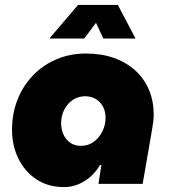

<svg xmlns="http://www.w3.org/2000/svg" viewBox="-20 -749 688 782"><path d="M241 13Q176 13 128.5 -18.5Q81 -50 55 -103Q29 -156 29 -220Q29 -287 51.5 -343.5Q74 -400 114.5 -442Q155 -484 210 -507.5Q265 -531 330 -531Q393 -531 444 -513Q495 -495 531.5 -461.5Q568 -428 587 -382.5Q606 -337 606 -282Q606 -269 604 -252.5Q602 -236 595 -196L561 0H381L393 -77H387Q363 -35 323.5 -11Q284 13 241 13ZM310 -155Q340 -155 362.5 -172Q385 -189 397.5 -215Q410 -241 410 -269Q410 -295 399.5 -314.5Q389 -334 370.5 -345.5Q352 -357 327 -357Q299 -357 276.5 -342Q254 -327 241.5 -302Q229 -277 229 -247Q229 -221 239 -200Q249 -179 267 -167Q285 -155 310 -155ZM181 -592 298 -729H460L532 -592H401L371 -656L323 -592Z"/></svg>

Font: MuseoModerno Black
Style: Italic
Weight: 900
Italic angle: -9°
Designer: Pablo Cosgaya, Héctor Gatti, Marcela Romero, and the Authors of The MuseoModerno Project.
Foundry: Omnibus-Type Team
Version: Version 1.003